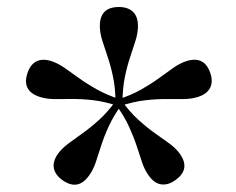

<svg xmlns="http://www.w3.org/2000/svg" viewBox="-20 -792 665 540"><path d="M324.6 -503.3H304.8Q304.8 -543.3 298.1 -574.9Q291.5 -606.6 282.8 -632.1Q274.1 -657.7 267.4 -678.8Q260.8 -700 260.8 -718.8Q260.8 -772.3 314.3 -772.3Q339.9 -772.3 354 -758.8Q368 -745.3 368 -718.8Q368 -700 361.5 -678.8Q355 -657.7 346.3 -632.1Q337.6 -606.6 331.1 -574.9Q324.6 -543.3 324.6 -503.3ZM317.5 -512.7 311.3 -494.3Q273.3 -506.7 241 -510.3Q208.6 -514 181.4 -513.5Q154.2 -513.1 131.7 -513.4Q109.2 -513.7 91.4 -519.6Q40.7 -536.3 57.2 -586.3Q65.1 -610.4 82.3 -619.3Q99.6 -628.1 124.6 -620.1Q142.7 -614.2 160.9 -601.6Q179.1 -589 201.1 -573.1Q223 -557.1 251.4 -541.1Q279.8 -525.1 317.5 -512.7ZM306.2 -508.9 322 -497.6Q298.7 -465.2 285.3 -435.6Q271.9 -406.1 263.9 -380.4Q255.9 -354.7 248.7 -333.7Q241.4 -312.8 230.1 -297.8Q199.2 -254.4 155.4 -285.5Q134.9 -300.3 131.4 -319.2Q128 -338.2 143.2 -359.7Q154.4 -375 172.2 -388.2Q190.1 -401.4 212.2 -417.2Q234.4 -432.9 258.5 -454.7Q282.7 -476.5 306.2 -508.9ZM306.2 -497.3 322 -508.6Q345.8 -476.2 369.9 -454.4Q394 -432.6 416.3 -417Q438.6 -401.4 456.6 -388.2Q474.6 -375 485.6 -359.7Q516.8 -316.6 473.4 -285.5Q453.1 -270.7 433.4 -273.5Q413.8 -276.3 398.7 -297.8Q387.4 -312.8 380.2 -333.7Q373.1 -354.7 364.8 -380.2Q356.6 -405.8 343.1 -435.3Q329.7 -464.9 306.2 -497.3ZM311.3 -512.1Q349.5 -524.5 377.6 -540.5Q405.8 -556.5 427.7 -572.6Q449.7 -588.7 467.9 -601.5Q486.1 -614.2 504.2 -620.1Q555.1 -636.1 571.6 -586.1Q579.6 -562.5 571 -545.1Q562.4 -527.8 537.4 -519.6Q519.6 -513.7 497.1 -513.4Q474.6 -513.1 447.5 -513.4Q420.5 -513.7 388 -509.9Q355.5 -506.1 317.5 -493.7Z"/></svg>

Font: Fraunces
Style: Regular
Weight: 900
Version: Version 1.000;[b76b70a41]